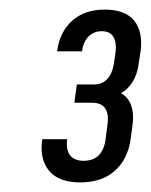

<svg xmlns="http://www.w3.org/2000/svg" viewBox="-20 -805 314 400"><path d="M147 -425Q102 -425 82 -449.5Q62 -474 68 -515H120Q117 -493 126 -481.5Q135 -470 154 -470Q194 -470 200 -515L204 -546Q207 -568 199 -579.5Q191 -591 171 -591H135L140 -629H176Q193 -629 203.5 -640.5Q214 -652 217 -671L221 -698Q223 -717 216 -728.5Q209 -740 192 -740Q175 -740 164 -728.5Q153 -717 151 -698H99Q104 -738 130 -761.5Q156 -785 198 -785Q241 -785 259.5 -762Q278 -739 273 -699L269 -673Q265 -640 245 -620.5Q225 -601 191 -601L194 -619Q231 -619 246 -599Q261 -579 256 -544L252 -514Q246 -473 219 -449Q192 -425 147 -425Z"/></svg>

Font: Pathway Extreme Condensed ExtraLight
Style: Italic
Weight: 250
Width: 3
Italic angle: -8°
Version: Version 1.001;gftools[0.9.26]